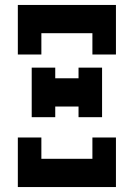

<svg xmlns="http://www.w3.org/2000/svg" viewBox="-20 -755 540 775"><path d="M52 -535V-735H448V-535H353V-621H147V-535ZM108 -282V-482H203V-439H297V-482H392V-282H297V-325H203V-282ZM52 0V-200H147V-114H353V-200H448V0Z"/></svg>

Font: Iosevka Curly Slab Heavy
Style: Regular
Weight: 900
Monospace: yes
Designer: Belleve Invis
Foundry: Belleve Invis
Version: Version 22.1.2; ttfautohint (v1.8.4)